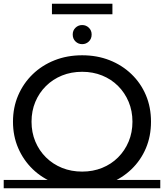

<svg xmlns="http://www.w3.org/2000/svg" viewBox="-22 -1006 884 1035"><path d="M421 8Q341 8 272.5 -19Q204 -46 154 -94.5Q104 -143 76 -208Q48 -273 48 -350Q48 -427 76 -492Q104 -557 154 -605.5Q204 -654 272 -681Q340 -708 421 -708Q501 -708 568.5 -681.5Q636 -655 686.5 -606.5Q737 -558 764.5 -493Q792 -428 792 -350Q792 -272 764.5 -207Q737 -142 686.5 -93.5Q636 -45 568.5 -18.5Q501 8 421 8ZM421 -81Q479 -81 528.5 -101Q578 -121 614.5 -157.5Q651 -194 671.5 -243Q692 -292 692 -350Q692 -408 671.5 -457Q651 -506 614.5 -542.5Q578 -579 528.5 -599Q479 -619 421 -619Q362 -619 312.5 -599Q263 -579 226 -542.5Q189 -506 168.5 -457Q148 -408 148 -350Q148 -292 168.5 -243Q189 -194 226 -157.5Q263 -121 312.5 -101Q362 -81 421 -81ZM-2 -36H842V9H-2ZM421 -768Q400 -768 385 -782.5Q370 -797 370 -820Q370 -842 385 -856.5Q400 -871 421 -871Q442 -871 457 -856.5Q472 -842 472 -820Q472 -797 457 -782.5Q442 -768 421 -768ZM258 -929V-986H584V-929Z"/></svg>

Font: Montserrat Underline Thin Medium
Style: Regular
Weight: 500
Version: Version 9.000